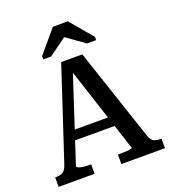

<svg xmlns="http://www.w3.org/2000/svg" viewBox="-164 -1057 1053 1179"><g transform="rotate(-20 362.5 -468.0)"><path d="M196 -297H478L487 -234H185ZM324 -669 343 -647 158 -82Q158 -77 168.5 -72Q179 -67 197.5 -64.5Q216 -62 238 -62H250V0H15V-62H21Q48 -62 65.5 -72Q83 -82 94 -115L292 -715H430L633 -108Q643 -79 660.5 -70.5Q678 -62 705 -62H710V0H425V-62H438Q460 -62 478.5 -63Q497 -64 508 -66.5Q519 -69 519 -72ZM416 -936H318L194 -789V-768H245L397 -878L329 -876L480 -768H540V-789Z"/></g></svg>

Font: Roboto Serif Medium
Style: Regular
Weight: 500
Designer: Greg Gazdowicz
Foundry: Commercial Type
Version: Version 1.008